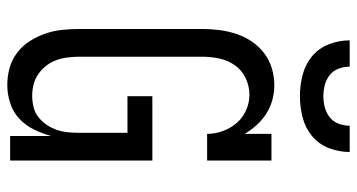

<svg xmlns="http://www.w3.org/2000/svg" viewBox="-252 -744 1003 540"><g transform="rotate(90 250.0 -473.5)"><path d="M219 8Q194 8 170.5 1.5Q147 -5 127.5 -20Q108 -35 95 -55.5Q82 -76 74 -99Q66 -122 63.5 -146.5Q61 -171 61 -195V-540Q61 -564 64 -588Q67 -612 74.5 -635Q82 -658 95.5 -678.5Q109 -699 128.5 -714Q148 -729 171.5 -736Q195 -743 219 -743Q240 -743 260.5 -737.5Q281 -732 299 -720.5Q317 -709 331 -693.5Q345 -678 356 -660V-735H431V-554H356Q356 -577 348 -598.5Q340 -620 325.5 -637Q311 -654 290 -663.5Q269 -673 246 -673Q222 -673 199.5 -662.5Q177 -652 163 -632Q149 -612 144 -588Q139 -564 139 -540V-195Q139 -179 141 -162.5Q143 -146 148.5 -130.5Q154 -115 164 -102Q174 -89 187.5 -79.5Q201 -70 217 -66Q233 -62 249 -62Q265 -62 281 -66Q297 -70 309.5 -80Q322 -90 331 -103.5Q340 -117 345 -132Q350 -147 351.5 -163Q353 -179 353 -195V-330H250V-400H431V0H362V-115Q355 -90 343.5 -66.5Q332 -43 313 -25.5Q294 -8 269 0Q244 8 219 8ZM250 -815Q220 -815 190.5 -822.5Q161 -830 138 -849Q115 -868 104 -896.5Q93 -925 93 -955H167Q167 -939 172.5 -924Q178 -909 190.5 -899Q203 -889 218.5 -885Q234 -881 250 -881Q266 -881 281.5 -885Q297 -889 309.5 -899Q322 -909 327.5 -924Q333 -939 333 -955H407Q407 -925 396 -896.5Q385 -868 362 -849Q339 -830 309.5 -822.5Q280 -815 250 -815Z"/></g></svg>

Font: Iosevka Curly Slab
Style: Regular
Weight: 400
Monospace: yes
Designer: Belleve Invis
Foundry: Belleve Invis
Version: Version 22.1.2; ttfautohint (v1.8.4)